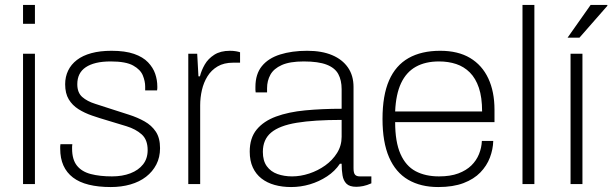

<svg xmlns="http://www.w3.org/2000/svg" viewBox="-20 -743 2472 775"><path d="M73 -647V-723H121V-647ZM73 0V-526H121V0Z M427 12Q377 12 338.5 2.5Q300 -7 274.5 -26.5Q249 -46 236 -75Q223 -104 223 -143Q223 -147 223 -152Q223 -157 224 -161H272Q271 -155 271 -151Q271 -147 271 -143Q271 -99 290.5 -74.5Q310 -50 346.5 -40.5Q383 -31 432 -31Q474 -31 506.5 -43.5Q539 -56 557.5 -79.5Q576 -103 576 -137Q576 -179 552 -200.5Q528 -222 490.5 -233.5Q453 -245 413 -257Q382 -266 351.5 -276.5Q321 -287 296.5 -302.5Q272 -318 257.5 -342Q243 -366 243 -403Q243 -433 255 -458Q267 -483 290.5 -501Q314 -519 349 -528.5Q384 -538 430 -538Q485 -538 521 -525.5Q557 -513 577.5 -491.5Q598 -470 606.5 -445Q615 -420 615 -394Q615 -391 615 -387Q615 -383 614 -378H566V-394Q566 -415 556.5 -438.5Q547 -462 517.5 -478.5Q488 -495 427 -495Q393 -495 368 -489Q343 -483 326 -471.5Q309 -460 300.5 -443Q292 -426 292 -403Q292 -369 312 -351.5Q332 -334 364 -324Q396 -314 432 -302Q466 -291 500.5 -280Q535 -269 563.5 -253Q592 -237 609 -211.5Q626 -186 626 -145Q626 -108 611 -79Q596 -50 569.5 -29.5Q543 -9 506.5 1.5Q470 12 427 12Z M740 0V-526H776L781 -435H787Q793 -459 806.5 -482.5Q820 -506 845 -522Q870 -538 908 -538Q922 -538 933 -536Q944 -534 949 -532V-490H921Q884 -490 858.5 -475Q833 -460 817.5 -435Q802 -410 795 -379.5Q788 -349 788 -318V0Z M1155 12Q1119 12 1088.5 3.5Q1058 -5 1035.5 -22.5Q1013 -40 1000.5 -67Q988 -94 988 -131Q988 -186 1016 -220Q1044 -254 1094 -272.5Q1144 -291 1212 -297.5Q1280 -304 1359 -304V-383Q1359 -419 1345.5 -444Q1332 -469 1298.5 -482Q1265 -495 1206 -495Q1150 -495 1117.5 -480.5Q1085 -466 1071.5 -441.5Q1058 -417 1058 -387V-370H1012Q1011 -375 1011 -380Q1011 -385 1011 -392Q1011 -444 1037 -476Q1063 -508 1110.5 -523Q1158 -538 1220 -538Q1279 -538 1320.5 -520.5Q1362 -503 1384.5 -470.5Q1407 -438 1407 -392V-64Q1407 -45 1413 -38Q1419 -31 1432 -31H1479V-3Q1461 5 1446 8Q1431 11 1418 11Q1391 11 1378.5 -1.5Q1366 -14 1362.5 -35.5Q1359 -57 1359 -82H1352Q1332 -52 1300 -31Q1268 -10 1231 1Q1194 12 1155 12ZM1159 -31Q1193 -31 1228 -42.5Q1263 -54 1292.5 -75Q1322 -96 1340.5 -125.5Q1359 -155 1359 -191V-259Q1248 -259 1178 -247.5Q1108 -236 1074.5 -208Q1041 -180 1041 -130Q1041 -94 1057 -72Q1073 -50 1100 -40.5Q1127 -31 1159 -31Z M1749 12Q1678 12 1627.5 -17.5Q1577 -47 1550.5 -108Q1524 -169 1524 -263Q1524 -358 1550.5 -418.5Q1577 -479 1629 -508.5Q1681 -538 1757 -538Q1829 -538 1877.5 -509Q1926 -480 1951 -426.5Q1976 -373 1976 -300V-250H1575Q1575 -170 1596.5 -121.5Q1618 -73 1657.5 -52Q1697 -31 1752 -31Q1798 -31 1830 -43Q1862 -55 1882.5 -75Q1903 -95 1913.5 -121Q1924 -147 1925 -174H1971Q1970 -140 1957.5 -107Q1945 -74 1919 -47Q1893 -20 1851 -4Q1809 12 1749 12ZM1575 -293H1926Q1926 -350 1913 -388.5Q1900 -427 1876.5 -450.5Q1853 -474 1821.5 -484.5Q1790 -495 1752 -495Q1697 -495 1658.5 -473.5Q1620 -452 1599 -407.5Q1578 -363 1575 -293Z M2089 0V-723H2137V0Z M2283 0V-526H2331V0ZM2271 -591 2364 -723H2431L2432 -720L2319 -591Z"/></svg>

Font: Archivo Thin
Style: Regular
Weight: 250
Designer: Hector Gatti
Foundry: Omnibus-Type
Version: Version 2.001